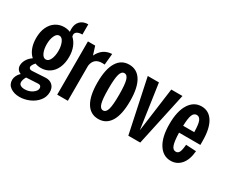

<svg xmlns="http://www.w3.org/2000/svg" viewBox="-115 -1007 1874 1562"><g transform="rotate(30 821.5 -226.0)"><path d="M129 -131Q104 -103 104 -86Q104 -76 112 -70Q120 -64 135 -65L257 -72Q297 -74 321.5 -51Q346 -28 346 12Q346 59 316.5 95Q287 131 241.5 150.5Q196 170 150 170Q99 170 64.5 146Q30 122 30 78Q30 60 39.5 39.5Q49 19 67 3Q47 -4 36.5 -19.5Q26 -35 26 -55Q26 -81 41.5 -108.5Q57 -136 88 -157Q60 -181 44.5 -221.5Q29 -262 29 -314Q29 -373 49 -416Q69 -459 104.5 -482Q140 -505 184 -505Q214 -505 242 -494Q240 -503 240 -520Q240 -567 267 -594.5Q294 -622 341 -622V-526Q310 -526 293 -515.5Q276 -505 276 -485Q276 -479 279 -470Q307 -445 323 -405Q339 -365 339 -314Q339 -255 319 -211Q299 -167 263.5 -144Q228 -121 184 -121Q153 -121 129 -131ZM239 -314Q239 -359 224 -392Q209 -425 184 -425Q159 -425 144 -392Q129 -359 129 -314Q129 -266 144 -233.5Q159 -201 184 -201Q209 -201 224 -233.5Q239 -266 239 -314ZM156 95Q196 95 227.5 73.5Q259 52 259 26Q259 14 251 6.5Q243 -1 229 0L119 6Q102 35 102 58Q102 77 117 86Q132 95 156 95Z M408 -500H476L501 -421Q542 -506 630 -510L620 -405Q612 -406 597 -406Q519 -406 508 -330V0H408Z M642 -250Q642 -375 681.5 -440Q721 -505 795 -505Q869 -505 908.5 -440.5Q948 -376 948 -250Q948 -124 908.5 -59.5Q869 5 795 5Q721 5 681.5 -60Q642 -125 642 -250ZM845 -250Q845 -346 833.5 -385.5Q822 -425 795 -425Q768 -425 756.5 -385.5Q745 -346 745 -250Q745 -154 756.5 -114.5Q768 -75 795 -75Q822 -75 833.5 -114.5Q845 -154 845 -250Z M970 -500H1075L1135 -85L1191 -500H1296L1188 0H1076Z M1318 -250Q1318 -371 1360.5 -438Q1403 -505 1475 -505Q1544 -505 1582.5 -443.5Q1621 -382 1621 -264V-228H1421Q1423 -149 1435 -114.5Q1447 -80 1475 -80Q1496 -80 1506 -100.5Q1516 -121 1520 -171L1616 -166Q1609 -83 1571 -39Q1533 5 1475 5Q1403 5 1360.5 -62Q1318 -129 1318 -250ZM1526 -293Q1525 -368 1512.5 -396.5Q1500 -425 1475 -425Q1448 -425 1436 -394.5Q1424 -364 1422 -293Z"/></g></svg>

Font: Piscolabis
Style: Regular
Weight: 400
Designer: Ariel Martín Pérez
Foundry: Tunera Type Foundry
Version: Version 1.000